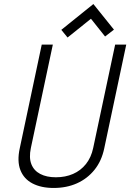

<svg xmlns="http://www.w3.org/2000/svg" viewBox="-20 -921 646 952"><path d="M545 -774 443 -901 284 -773 315 -735 431 -828 501 -740ZM497 -186 606 -700H551L442 -187Q432 -140 406 -107.5Q380 -75 342 -58.5Q304 -42 257 -42Q211 -42 179.5 -58.5Q148 -75 135.5 -107Q123 -139 133 -187L242 -700H187L78 -186Q64 -122 81 -78Q98 -34 141 -11.5Q184 11 246 11Q310 11 361.5 -12Q413 -35 448.5 -79Q484 -123 497 -186Z"/></svg>

Font: Advent Pro
Style: Italic
Weight: 400
Italic angle: -12°
Designer: VivaRado, Andreas Kalpakidis
Foundry: VivaRado, Andreas Kalpakidis
Version: Version 3.000